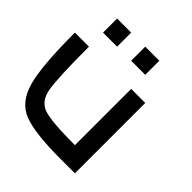

<svg xmlns="http://www.w3.org/2000/svg" viewBox="-228 -1040 1206 1206"><g transform="rotate(45 375.0 -437.5)"><path d="M500 -625H625V0H500Q265.6 0 168 -39.1Q70.3 -78.1 35.2 -203.1Q0 -328.1 0 -625H125Q125 -343.8 140.6 -257.8Q156.2 -171.9 222.7 -148.4Q289.1 -125 500 -125ZM500 -875V-750H375V-875ZM250 -875V-750H125V-875Z"/></g></svg>

Font: CraftyPE
Style: Regular
Weight: 400
Designer: Erek Butcher
Foundry: Haunted Coop
Version: Version 0.018;April 4, 2024;FontCreator 15.0.0.2962 64-bit